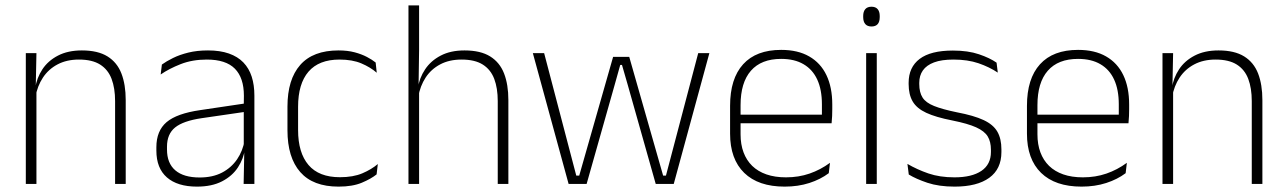

<svg xmlns="http://www.w3.org/2000/svg" viewBox="-20 -684 4784 714"><path d="M408 0V-308Q408 -356 395 -390.5Q382 -425 352.5 -443.8Q323 -462.5 273.5 -462.5Q228 -462.5 194 -444.5Q160 -426.5 139.5 -395.2Q119 -364 112 -324L101 -356H111Q116.5 -394 137.5 -426Q158.5 -458 195.5 -477.2Q232.5 -496.5 284.5 -496.5Q344 -496.5 379.8 -474.2Q415.5 -452 431.5 -410.8Q447.5 -369.5 447.5 -311.5V0ZM76 0V-486.5H115.5L113 -362.5L115.5 -361V0Z M886 0 888.5 -125 886.5 -131.5V-290L887 -328Q887 -394.5 853.5 -428.5Q820 -462.5 749 -462.5Q695 -462.5 651.8 -445.5Q608.5 -428.5 577.5 -407L582 -444Q598.5 -456 623.2 -468.2Q648 -480.5 680.5 -488.5Q713 -496.5 753.5 -496.5Q798.5 -496.5 831.2 -485Q864 -473.5 885 -451.8Q906 -430 916 -399Q926 -368 926 -328.5V0ZM712.5 10Q640 10 600.8 -24.2Q561.5 -58.5 561.5 -124V-136.5Q561.5 -197.5 599.5 -229.8Q637.5 -262 724.5 -274.5L896 -300L898 -269L730 -244.5Q661.5 -234.5 631.2 -210Q601 -185.5 601 -138.5V-128Q601 -77 632 -50.5Q663 -24 722.5 -24Q771 -24 805.8 -42.2Q840.5 -60.5 861.8 -91.8Q883 -123 889.5 -162L900 -131H891Q886 -94 865 -61.8Q844 -29.5 806 -9.8Q768 10 712.5 10Z M1239 10Q1144 10 1096.5 -44.2Q1049 -98.5 1049 -199.5V-287.5Q1049 -388.5 1096.5 -442.5Q1144 -496.5 1239 -496.5Q1272.5 -496.5 1298.8 -489.5Q1325 -482.5 1344.5 -472.2Q1364 -462 1377 -451.5L1381 -413.5Q1357.5 -434 1324 -448.2Q1290.5 -462.5 1242.5 -462.5Q1166 -462.5 1127.2 -417.5Q1088.5 -372.5 1088.5 -287V-200.5Q1088.5 -116 1127.2 -70.5Q1166 -25 1244 -25Q1293.5 -25 1327.5 -39.5Q1361.5 -54 1385 -74L1380.5 -35.5Q1360 -19 1325.5 -4.5Q1291 10 1239 10Z M1831 0V-308Q1831 -356 1818 -390.5Q1805 -425 1775.5 -443.8Q1746 -462.5 1696.5 -462.5Q1650.5 -462.5 1616.8 -444.5Q1583 -426.5 1562.8 -395.5Q1542.5 -364.5 1535.5 -324L1522 -356H1534Q1539.5 -394 1560.8 -426Q1582 -458 1618.8 -477.2Q1655.5 -496.5 1707.5 -496.5Q1767 -496.5 1802.8 -474.2Q1838.5 -452 1854.5 -410.8Q1870.5 -369.5 1870.5 -311.5V0ZM1499 0V-664H1538.5V-498.5L1536.5 -359L1538.5 -355V0Z M2094.5 0 1961.5 -486.5H2003.5L2123 -31H2134L2260 -472.5H2320L2446 -31H2456.5L2576.5 -486.5H2618L2485.5 0H2418.5L2314.5 -368L2293 -442.5H2286.5L2265.5 -367.5L2161.5 0Z M2898 10Q2800 10 2747.5 -41.2Q2695 -92.5 2695 -187V-290.5Q2695 -391.5 2743.5 -445Q2792 -498.5 2885 -498.5Q2947 -498.5 2989.2 -474.2Q3031.5 -450 3053.2 -404.8Q3075 -359.5 3075 -295.5V-278Q3075 -265.5 3074.5 -252.8Q3074 -240 3072.5 -225.5H3036Q3036.5 -245.5 3036.5 -263.2Q3036.5 -281 3036.5 -296Q3036.5 -350.5 3019.2 -388Q3002 -425.5 2968.2 -445.2Q2934.5 -465 2885 -465Q2811 -465 2772.5 -421Q2734 -377 2734 -293V-245V-239V-184.5Q2734 -147 2745 -117.5Q2756 -88 2777.2 -67.2Q2798.5 -46.5 2830 -35.5Q2861.5 -24.5 2903 -24.5Q2950 -24.5 2990.5 -38.5Q3031 -52.5 3066.5 -78.5L3062 -40Q3031.5 -17 2989.8 -3.5Q2948 10 2898 10ZM2715 -225.5V-257.5H3062.5V-225.5Z M3201 0V-486.5H3240.5V0ZM3221 -585.5Q3205.5 -585.5 3197.8 -594.5Q3190 -603.5 3190 -620.5V-624.5Q3190 -641 3197.8 -650Q3205.5 -659 3221 -659Q3236 -659 3243.8 -650Q3251.5 -641 3251.5 -624.5V-620.5Q3251.5 -603 3243.8 -594.2Q3236 -585.5 3221 -585.5Z M3530 10Q3471.5 10 3429 -4.2Q3386.5 -18.5 3359.5 -35L3354.5 -74.5Q3390.5 -53.5 3432.5 -39Q3474.5 -24.5 3529.5 -24.5Q3594 -24.5 3629.5 -48.5Q3665 -72.5 3665 -119V-127Q3665 -157 3653 -176.8Q3641 -196.5 3610 -210.5Q3579 -224.5 3521.5 -236Q3460 -248 3424.5 -264.5Q3389 -281 3374 -306.8Q3359 -332.5 3359 -371.5V-376Q3359 -434 3400 -465Q3441 -496 3523.5 -496Q3580 -496 3620.5 -482.2Q3661 -468.5 3686 -451L3690.5 -414Q3659 -435 3618.8 -448.8Q3578.5 -462.5 3525.5 -462.5Q3481.5 -462.5 3453.5 -452Q3425.5 -441.5 3412 -422.2Q3398.5 -403 3398.5 -376V-371.5Q3398.5 -340.5 3410.8 -321.2Q3423 -302 3453.8 -289.8Q3484.5 -277.5 3538 -266.5Q3601.5 -254.5 3637.8 -237.5Q3674 -220.5 3689 -194.2Q3704 -168 3704 -128.5V-118.5Q3704 -55.5 3658.8 -22.8Q3613.5 10 3530 10Z M4002 10Q3904 10 3851.5 -41.2Q3799 -92.5 3799 -187V-290.5Q3799 -391.5 3847.5 -445Q3896 -498.5 3989 -498.5Q4051 -498.5 4093.2 -474.2Q4135.5 -450 4157.2 -404.8Q4179 -359.5 4179 -295.5V-278Q4179 -265.5 4178.5 -252.8Q4178 -240 4176.5 -225.5H4140Q4140.5 -245.5 4140.5 -263.2Q4140.5 -281 4140.5 -296Q4140.5 -350.5 4123.2 -388Q4106 -425.5 4072.2 -445.2Q4038.5 -465 3989 -465Q3915 -465 3876.5 -421Q3838 -377 3838 -293V-245V-239V-184.5Q3838 -147 3849 -117.5Q3860 -88 3881.2 -67.2Q3902.5 -46.5 3934 -35.5Q3965.5 -24.5 4007 -24.5Q4054 -24.5 4094.5 -38.5Q4135 -52.5 4170.5 -78.5L4166 -40Q4135.5 -17 4093.8 -3.5Q4052 10 4002 10ZM3819 -225.5V-257.5H4166.5V-225.5Z M4635 0V-308Q4635 -356 4622 -390.5Q4609 -425 4579.5 -443.8Q4550 -462.5 4500.5 -462.5Q4455 -462.5 4421 -444.5Q4387 -426.5 4366.5 -395.2Q4346 -364 4339 -324L4328 -356H4338Q4343.5 -394 4364.5 -426Q4385.5 -458 4422.5 -477.2Q4459.5 -496.5 4511.5 -496.5Q4571 -496.5 4606.8 -474.2Q4642.5 -452 4658.5 -410.8Q4674.5 -369.5 4674.5 -311.5V0ZM4303 0V-486.5H4342.5L4340 -362.5L4342.5 -361V0Z"/></svg>

Font: Anek Gurmukhi ExtraLight
Style: Regular
Weight: 250
Designer: Sarang Kulkarni (Gurmukhi), Yesha Goshar (Latin)
Foundry: Ek Type
Version: Version 1.003